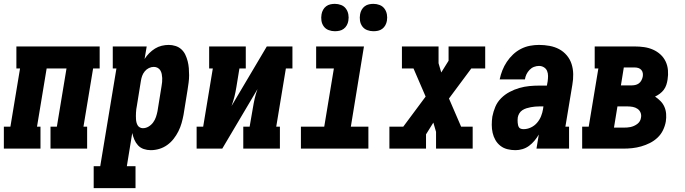

<svg xmlns="http://www.w3.org/2000/svg" viewBox="-31 -771 3551 996"><path d="M-11 0V-114H23L73 -416H54V-530H486V-416H452L402 -114H421V0H231V-114H264L314 -416H211L161 -114H179V0Z M455 205V91H489L573 -416H554V-530H730L719 -465Q729 -481 743 -495Q757 -509 773 -519Q789 -529 807.5 -533.5Q826 -538 844 -538Q862 -538 879.5 -532.5Q897 -527 910 -515Q923 -503 930.5 -487Q938 -471 942.5 -453.5Q947 -436 948.5 -417.5Q950 -399 950 -380.5Q950 -362 947.5 -343Q945 -324 942 -305L921 -175Q917 -154 911 -132.5Q905 -111 894.5 -90Q884 -69 869.5 -50.5Q855 -32 836 -18.5Q817 -5 795 1.5Q773 8 751 8Q732 8 714.5 2Q697 -4 685 -17Q673 -30 666 -46.5Q659 -63 655 -81L627 91H672V205ZM710 -106Q726 -106 740 -114.5Q754 -123 763.5 -136Q773 -149 778 -164Q783 -179 786 -194L807 -324Q809 -335 810 -345.5Q811 -356 810.5 -366.5Q810 -377 808 -387Q806 -397 801 -405.5Q796 -414 787 -419Q778 -424 767 -424Q754 -424 741.5 -418Q729 -412 720 -401Q711 -390 706.5 -377.5Q702 -365 700 -352L679 -222Q677 -213 676 -204.5Q675 -196 674.5 -187Q674 -178 674 -169.5Q674 -161 674.5 -152.5Q675 -144 677 -136Q679 -128 683 -121Q687 -114 694.5 -110Q702 -106 710 -106Z M989 0V-114H1023L1073 -416H1054V-530H1244V-416H1211L1195 -318Q1191 -293 1185 -269Q1179 -245 1170 -221L1353 -530H1486V-416H1452L1402 -114H1421V0H1231V-114H1264L1281 -212Q1285 -237 1290.5 -261Q1296 -285 1305 -309L1122 0Z M1530 0V-114H1651L1701 -416H1609V-530H1857L1789 -114H1880V0ZM1906 -609Q1889 -609 1873.5 -615Q1858 -621 1848.5 -634Q1839 -647 1836.5 -663.5Q1834 -680 1837 -697Q1839 -709 1845 -720Q1851 -731 1861 -738.5Q1871 -746 1883 -748.5Q1895 -751 1906 -751Q1923 -751 1938.5 -745Q1954 -739 1963.5 -726Q1973 -713 1976 -696.5Q1979 -680 1976 -663Q1974 -651 1968 -640Q1962 -629 1952 -621.5Q1942 -614 1930 -611.5Q1918 -609 1906 -609ZM1706 -609Q1689 -609 1673.5 -615Q1658 -621 1648.5 -634Q1639 -647 1636.5 -663.5Q1634 -680 1637 -697Q1639 -709 1645 -720Q1651 -731 1661 -738.5Q1671 -746 1683 -748.5Q1695 -751 1706 -751Q1723 -751 1738.5 -745Q1754 -739 1763.5 -726Q1773 -713 1776 -696.5Q1779 -680 1776 -663Q1774 -651 1768 -640Q1762 -629 1752 -621.5Q1742 -614 1730 -611.5Q1718 -609 1706 -609Z M1989 0V-114H2061L2177 -270L2114 -416H2054V-530H2244V-443L2258 -395L2296 -456V-530H2486V-416H2414L2298 -260L2361 -114H2421V0H2231V-87L2217 -135L2179 -74V0Z M2643 8Q2622 8 2601.5 3Q2581 -2 2565 -14.5Q2549 -27 2539 -44.5Q2529 -62 2524.5 -82Q2520 -102 2520 -123.5Q2520 -145 2523 -166Q2528 -192 2538.5 -217Q2549 -242 2568.5 -261.5Q2588 -281 2612.5 -294Q2637 -307 2663 -314.5Q2689 -322 2715 -324.5Q2741 -327 2767 -327H2806L2810 -349Q2812 -363 2812 -377Q2812 -391 2807 -403Q2802 -415 2790.5 -422Q2779 -429 2765 -429Q2752 -429 2739 -424Q2726 -419 2716 -408.5Q2706 -398 2700 -385.5Q2694 -373 2692 -359H2561Q2566 -383 2575 -406Q2584 -429 2598 -450Q2612 -471 2630.5 -488.5Q2649 -506 2671.5 -517.5Q2694 -529 2718 -533.5Q2742 -538 2765 -538Q2793 -538 2820 -533Q2847 -528 2869.5 -516Q2892 -504 2909 -484Q2926 -464 2934 -439Q2942 -414 2942.5 -386.5Q2943 -359 2938 -331L2902 -114H2921V0H2752L2764 -73Q2754 -56 2741.5 -41Q2729 -26 2713.5 -14.5Q2698 -3 2679.5 2.5Q2661 8 2643 8ZM2685 -101Q2704 -101 2722.5 -109.5Q2741 -118 2754.5 -133.5Q2768 -149 2775.5 -167.5Q2783 -186 2786 -205L2788 -219H2767Q2756 -219 2745 -218Q2734 -217 2723 -215Q2712 -213 2700.5 -209.5Q2689 -206 2679 -199.5Q2669 -193 2663 -183Q2657 -173 2655 -162Q2654 -155 2654 -148Q2654 -141 2654.5 -134.5Q2655 -128 2656.5 -121.5Q2658 -115 2661.5 -110Q2665 -105 2671.5 -103Q2678 -101 2685 -101Z M2989 0V-114H3023L3073 -416H3054V-530H3262Q3287 -530 3311 -526.5Q3335 -523 3356.5 -513.5Q3378 -504 3395 -488.5Q3412 -473 3422 -452Q3432 -431 3434 -406.5Q3436 -382 3432 -358Q3430 -344 3425.5 -330.5Q3421 -317 3412.5 -305.5Q3404 -294 3392 -285Q3380 -276 3367 -270Q3382 -260 3395 -247Q3408 -234 3415.5 -217Q3423 -200 3424.5 -180.5Q3426 -161 3423 -141Q3419 -118 3408.5 -96Q3398 -74 3380 -57Q3362 -40 3340 -29Q3318 -18 3295 -11.5Q3272 -5 3249 -2.5Q3226 0 3203 0ZM3190 -328H3244Q3254 -328 3264 -330Q3274 -332 3282.5 -338Q3291 -344 3296 -353.5Q3301 -363 3303 -372Q3305 -382 3303.5 -391.5Q3302 -401 3296 -408Q3290 -415 3281 -418Q3272 -421 3262 -421H3205ZM3203 -109Q3212 -109 3221.5 -109.5Q3231 -110 3240 -112Q3249 -114 3258 -118Q3267 -122 3275 -128Q3283 -134 3288 -142.5Q3293 -151 3294 -160Q3297 -174 3292 -186.5Q3287 -199 3276 -206.5Q3265 -214 3251.5 -216.5Q3238 -219 3224 -219H3172L3154 -109Z"/></svg>

Font: Iosevka Slab Heavy Oblique
Style: Regular
Weight: 900
Italic angle: -9°
Monospace: yes
Designer: Belleve Invis
Foundry: Belleve Invis
Version: Version 11.1.1; ttfautohint (v1.8.3)